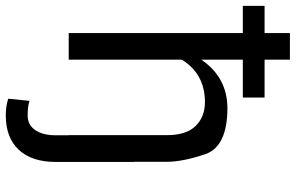

<svg xmlns="http://www.w3.org/2000/svg" viewBox="-207 -594 1003 651"><g transform="rotate(90 294.5 -268.5)"><path d="M427.7 43.5V0H427.2V-333.5Q427.2 -398.4 396.2 -430.2Q365.2 -461.9 314.5 -461.9Q219.7 -461.4 171.4 -383.8V0H81.1V-590.3H-11.2V-664.1H81.1V-750H171.4V-664.1H299.8V-590.3H171.4V-449.7Q231 -537.1 334.5 -538.1Q466.8 -538.1 492.2 -461.9Q517.6 -385.7 517.6 -332.5V-221.7H518.1V43.5Q518.1 125.5 476.8 169.4Q435.5 213.4 360.4 213.4Q328.6 213.4 303.7 205.1L311 132.8Q328.1 139.2 360.4 139.2Q392.6 139.2 410.2 113.5Q427.7 87.9 427.7 43.5Z"/></g></svg>

Font: RobotoMono-Regular
Style: Regular
Weight: 400
Designer: Google
Version: Version 2.000985; 2015; ttfautohint (v1.3)